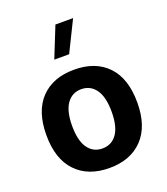

<svg xmlns="http://www.w3.org/2000/svg" viewBox="-144 -891 867 997"><g transform="rotate(-20 289.0 -393.0)"><path d="M289.6 -537.6Q407.7 -537.6 474.1 -467.8Q540.5 -397.9 540.5 -266.1Q540.5 -134.8 473.6 -64.7Q406.7 5.4 289.6 5.4Q172.4 5.4 105.5 -64.7Q38.6 -134.8 38.6 -266.1Q38.6 -397.9 105.2 -467.8Q171.9 -537.6 289.6 -537.6ZM289.6 -429.7Q239.3 -429.7 210 -388.7Q180.7 -347.7 180.7 -266.1Q180.7 -184.6 209.7 -143.6Q238.8 -102.5 289.6 -102.5Q340.8 -102.5 369.9 -143.6Q398.9 -184.6 398.9 -266.1Q398.9 -347.7 369.6 -388.7Q340.3 -429.7 289.6 -429.7ZM279.3 -791H377L293.5 -621.6H211.4Z"/></g></svg>

Font: Estedad-FD Bold
Style: Regular
Weight: 700
Designer: Amin Abedi
Version: Version 7.3